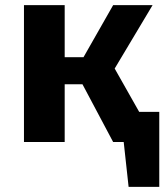

<svg xmlns="http://www.w3.org/2000/svg" viewBox="-20 -551 640 745"><path d="M598 -117V174H479L460 0H419L300 -224H231V0H73V-531H231V-329H304L419 -531H572L425 -285L520 -117Z"/></svg>

Font: Fira Mono
Style: Bold
Weight: 700
Monospace: yes
Designer: Carrois Corporate & Edenspiekermann AG
Foundry: Carrois Corporate GbR & Edenspiekermann AG
Version: Version 3.206